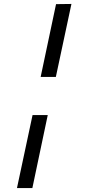

<svg xmlns="http://www.w3.org/2000/svg" viewBox="-20 -731 435 973"><path d="M186 -341 264 -710 342 -711 263 -341ZM66 222 145 -148H222L144 222Z"/></svg>

Font: Ysabeau SemiBold
Style: Italic
Weight: 600
Italic angle: -12°
Designer: Christian Thalmann (Catharsis Fonts)
Version: Version 2.002